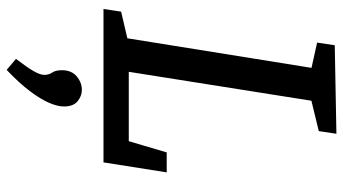

<svg xmlns="http://www.w3.org/2000/svg" viewBox="-247 -493 1031 577"><g transform="rotate(90 268.5 -204.5)"><path d="M7 0 15 -53 109 -75 93 -59 186 -638 198 -622 108 -642 116 -695 382 -700 374 -647 271 -622 285 -639 192 -52 181 -76H418L399 -58L438 -190H498L468 0ZM190 291 157 263Q183 229 194 209.5Q205 190 205 178Q205 164 198 154Q191 144 191 125Q191 96 209.5 80.5Q228 65 250 65Q269 65 284.5 78Q300 91 300 119Q300 138 289 163.5Q278 189 254 221Q230 253 190 291Z"/></g></svg>

Font: Bitter Thin Medium
Style: Italic
Weight: 500
Italic angle: -9°
Version: Version 3.021